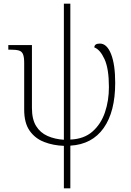

<svg xmlns="http://www.w3.org/2000/svg" viewBox="-20 -780 709 1040"><path d="M326 240V10Q268 8 219 -11Q170 -30 140.5 -72Q111 -114 111 -186V-439Q111 -471 104.5 -486.5Q98 -502 82 -506.5Q66 -511 36 -511H25V-536H153V-195Q153 -134 175.5 -97.5Q198 -61 237.5 -43.5Q277 -26 326 -23V-760H361V-24Q435 -27 481 -67.5Q527 -108 548.5 -171.5Q570 -235 570 -308Q570 -408 546 -460Q522 -512 491 -523Q491 -544 521 -544Q559 -544 581.5 -487.5Q604 -431 604 -331Q604 -175 541.5 -86.5Q479 2 361 9V240Z"/></svg>

Font: Noto Serif ExtraLight
Style: Regular
Weight: 200
Designer: Monotype Design Team
Foundry: Monotype Imaging Inc.
Version: Version 2.015; ttfautohint (v1.8.4.7-5d5b)